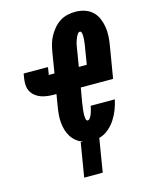

<svg xmlns="http://www.w3.org/2000/svg" viewBox="-137 -829 874 1120"><g transform="rotate(-15 300.0 -269.0)"><path d="M229 205 263 0H277Q255 -7 237.5 -21Q220 -35 208 -54Q196 -73 189.5 -95Q183 -117 181 -140.5Q179 -164 181 -187.5Q183 -211 187 -235L199 -308H183Q163 -308 143.5 -310.5Q124 -313 106 -319.5Q88 -326 73 -338Q58 -350 49 -366.5Q40 -383 38.5 -402.5Q37 -422 40 -442L45 -473H192L187 -442Q187 -440 186.5 -438Q186 -436 186 -433Q185 -432 185 -431.5Q185 -431 185 -430Q185 -430 185 -429.5Q185 -429 185 -429Q185 -429 184.5 -428.5Q184 -428 184 -428Q184 -428 183.5 -428Q183 -428 183 -428Q183 -428 183 -428Q183 -428 183 -428Q183 -428 183 -428Q183 -428 183 -428Q183 -428 183 -427.5Q183 -427 183 -427H219L239 -550Q243 -574 249.5 -597.5Q256 -621 268 -643Q280 -665 297 -685Q314 -705 335 -718.5Q356 -732 380.5 -737.5Q405 -743 429 -743Q457 -743 484 -734.5Q511 -726 530.5 -708Q550 -690 561 -665Q572 -640 576.5 -613Q581 -586 579.5 -557Q578 -528 573 -500L541 -308H346L330 -216Q330 -210 329 -204.5Q328 -199 327 -193.5Q326 -188 325.5 -182.5Q325 -177 324.5 -171.5Q324 -166 323.5 -160.5Q323 -155 323 -149.5Q323 -144 323.5 -138.5Q324 -133 324.5 -127.5Q325 -122 327.5 -117Q330 -112 335 -112Q343 -112 348 -118.5Q353 -125 356.5 -132Q360 -139 362.5 -146Q365 -153 367 -160.5Q369 -168 371 -175Q373 -182 374 -190H520Q513 -159 502 -130Q491 -101 473.5 -74Q456 -47 430.5 -25.5Q405 -4 374 4L341 205ZM414 -427 429 -519Q430 -526 431.5 -533Q433 -540 433.5 -547Q434 -554 435 -561Q436 -568 436.5 -575Q437 -582 437 -589Q437 -596 436.5 -603Q436 -610 433.5 -617Q431 -624 424 -624Q418 -624 413 -618Q408 -612 405 -606Q402 -600 399.5 -594Q397 -588 394.5 -581.5Q392 -575 390.5 -568.5Q389 -562 387.5 -556Q386 -550 385 -543.5Q384 -537 383 -531L366 -427Z"/></g></svg>

Font: Iosevka Slab HvExObl
Style: Regular
Weight: 900
Width: 7
Italic angle: -9°
Monospace: yes
Designer: Belleve Invis
Foundry: Belleve Invis
Version: Version 11.1.1; ttfautohint (v1.8.3)